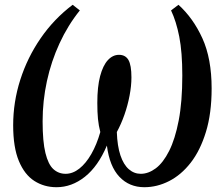

<svg xmlns="http://www.w3.org/2000/svg" viewBox="-20 -771 926 802"><path d="M216 11Q164.5 11 123.5 -15.2Q82.5 -41.5 58.8 -98.5Q35 -155.5 35 -248Q35 -345 64.8 -438Q94.5 -531 150 -611.5Q205.5 -692 283.5 -751L313.5 -727.5Q263.5 -665.5 228.8 -590.2Q194 -515 176 -432.2Q158 -349.5 158 -264Q158 -179.5 169.8 -131.8Q181.5 -84 203 -64.5Q224.5 -45 254 -45Q284 -45 311.5 -66.8Q339 -88.5 361.5 -127.8Q384 -167 399 -219.5Q392 -246 389.2 -274.2Q386.5 -302.5 386.5 -341.5Q386.5 -408.5 398.2 -453Q410 -497.5 430.5 -519.8Q451 -542 477 -542Q504 -542 516.5 -520.5Q529 -499 529 -447.5Q529 -412 521.2 -371.5Q513.5 -331 499.8 -291.8Q486 -252.5 468 -219.5Q470 -161 483 -122.2Q496 -83.5 518 -64.2Q540 -45 568 -45Q600 -45 630.8 -68Q661.5 -91 686.5 -140.5Q711.5 -190 726.5 -268Q741.5 -346 741.5 -455.5Q741.5 -553 728.8 -617.8Q716 -682.5 694.5 -727.5L725.5 -751Q787 -695.5 825.5 -610.8Q864 -526 864 -401.5Q864 -297.5 840.2 -220Q816.5 -142.5 776.5 -91.2Q736.5 -40 686.2 -14.5Q636 11 583 11Q520 11 478.8 -32.5Q437.5 -76 426.5 -163Q389.5 -76 334.5 -32.5Q279.5 11 216 11Z"/></svg>

Font: Merriweather 60pt Medium
Style: Italic
Weight: 500
Italic angle: -7.8°
Version: Version 2.101